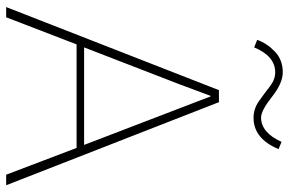

<svg xmlns="http://www.w3.org/2000/svg" viewBox="-177 -760 937 623"><g transform="rotate(90 291.5 -448.5)"><path d="M133.8 -252.9H450.2L331.1 -563.5Q324.2 -582 311 -615.7Q297.9 -649.4 293 -663.1H291Q261.7 -585 253.9 -563.5ZM2.9 0 272.5 -690.4H311.5L581.1 0H546.9L460 -228.5H124L36.1 0ZM109.4 -814.5Q120.1 -845.7 147 -871.6Q173.8 -897.5 214.8 -897.5Q250 -897.5 294.4 -862.3Q338.9 -827.1 361.3 -827.1Q410.2 -827.1 440.4 -893.6L463.9 -883.8Q429.7 -802.7 362.3 -802.7Q333 -802.7 308.1 -820.3Q283.2 -837.9 260.7 -855.5Q238.3 -873 214.8 -873Q162.1 -873 133.8 -804.7Z"/></g></svg>

Font: Gothic A1 Thin
Style: Regular
Weight: 250
Designer: HanYang I&C Co.,Ltd.
Foundry: HanYang I&C Co.,Ltd.
Version: Version 2.50